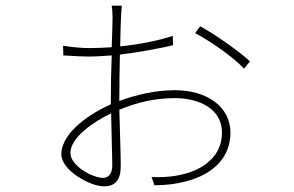

<svg xmlns="http://www.w3.org/2000/svg" viewBox="-20 -629 1040 679"><path d="M344 0C307 0 229 -43 229 -88C229 -142 309 -198 373 -228C374 -158 377 -79 377 -43C377 -23 369 0 344 0ZM402 -284C402 -328 403 -385 404 -436C486 -446 563 -462 592 -469L591 -502C539 -485 473 -472 405 -465C406 -513 407 -554 408 -570C409 -581 409 -595 411 -609H375C377 -598 378 -584 378 -569C378 -553 377 -511 375 -462C348 -460 320 -459 293 -459C277 -459 253 -460 203 -467L204 -433C255 -430 273 -429 293 -429C319 -429 347 -431 375 -433C373 -380 372 -323 372 -281V-260C310 -233 197 -165 197 -83C197 -28 296 30 348 30C386 30 407 9 407 -41C407 -84 404 -167 402 -241C463 -266 525 -282 599 -282C683 -282 765 -245 765 -160C765 -75 697 -25 610 -9C576 -2 541 -2 516 -3L526 26C546 26 580 25 613 18C730 -4 795 -70 795 -160C795 -252 711 -310 599 -310C531 -310 465 -295 402 -272ZM670 -512C721 -485 805 -428 843 -386L864 -412C828 -446 740 -508 688 -536Z"/></svg>

Font: Noto Sans T Chinese Thin
Style: Regular
Weight: 100
Designer: Ryoko NISHIZUKA (kana & ideographs); Paul D. Hunt (Latin, Greek & Cyrillic); Wenlong ZHANG (bopomofo); Sandoll Communica
Foundry: Adobe Systems Incorporated
Version: Version 1.000;PS 1;hotconv 1.0.78;makeotf.lib2.5.61930